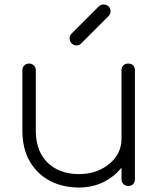

<svg xmlns="http://www.w3.org/2000/svg" viewBox="-20 -831 713 858"><path d="M333 7Q261 7 204 -22.5Q147 -52 113.5 -109Q80 -166 80 -248V-517Q80 -530 88.5 -538.5Q97 -547 110 -547Q123 -547 131.5 -538.5Q140 -530 140 -517V-248Q140 -183 165.5 -139.5Q191 -96 234.5 -74.5Q278 -53 333 -53Q387 -53 430 -74Q473 -95 498 -130.5Q523 -166 523 -211H573Q569 -149 536 -99.5Q503 -50 450.5 -21.5Q398 7 333 7ZM553 0Q540 0 531.5 -8.5Q523 -17 523 -30V-517Q523 -531 531.5 -539Q540 -547 553 -547Q567 -547 575 -539Q583 -531 583 -517V-30Q583 -17 575 -8.5Q567 0 553 0ZM322 -628Q309 -628 300 -637Q291 -646 291 -659Q291 -670 298 -679L421 -802Q430 -811 443 -811Q456 -811 465 -802.5Q474 -794 474 -780Q474 -775 472 -769.5Q470 -764 465 -759L342 -636Q334 -628 322 -628Z"/></svg>

Font: ComfortaaLight
Style: Regular
Weight: 300
Designer: Johan Aakerlund
Foundry: Johan Aakerlund
Version: Version 3.104; ttfautohint (v1.8.1.43-b0c9)